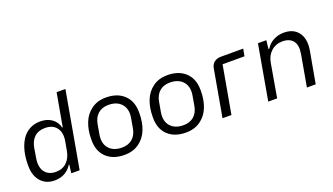

<svg xmlns="http://www.w3.org/2000/svg" viewBox="-66 -1221 2989 1723"><g transform="rotate(-20 1428.5 -359.5)"><path d="M229 9.8Q146 9.8 96.9 -45.2Q47.9 -100.1 47.9 -195.8V-202.1Q47.9 -272.9 62.5 -332.5Q77.1 -392.1 105.7 -437.3Q134.3 -482.4 179.9 -507.8Q225.6 -533.2 284.2 -533.2Q350.1 -533.2 394.8 -500.5Q439.5 -467.8 451.2 -414.1H457L513.2 -729H597.2L467.8 0H388.2L397.9 -79.1H392.1Q368.7 -38.6 326.2 -14.4Q283.7 9.8 229 9.8ZM264.2 -59.1Q327.6 -59.1 367.9 -97.9Q408.2 -136.7 419.9 -204.1L435.1 -288.1Q449.2 -367.2 413.8 -415Q378.4 -462.9 304.2 -462.9Q239.3 -462.9 201.4 -426.5Q163.6 -390.1 152.8 -324.2L138.2 -234.9Q124.5 -153.8 158.9 -106.4Q193.4 -59.1 264.2 -59.1Z M896 8.8Q787.1 8.8 723.9 -50.8Q660.6 -110.4 660.6 -216.8V-224.1Q660.6 -313 688 -381.8Q715.3 -450.7 772.7 -491.9Q830.1 -533.2 910.6 -533.2Q1020 -533.2 1083.5 -472.9Q1147 -412.6 1147 -306.2V-298.8Q1147 -210 1119.4 -141.4Q1091.8 -72.8 1034.2 -32Q976.6 8.8 896 8.8ZM897 -61Q957.5 -61 996.3 -94.7Q1035.2 -128.4 1045.9 -190.9L1062 -283.2Q1076.2 -364.7 1034.2 -413.8Q992.2 -462.9 909.7 -462.9Q849.1 -462.9 810.3 -429.2Q771.5 -395.5 760.7 -333L744.6 -241.2Q730.5 -159.2 772.2 -110.1Q814 -61 897 -61Z M1482.9 8.8Q1374 8.8 1310.8 -50.8Q1247.6 -110.4 1247.6 -216.8V-224.1Q1247.6 -313 1274.9 -381.8Q1302.2 -450.7 1359.6 -491.9Q1417 -533.2 1497.6 -533.2Q1606.9 -533.2 1670.4 -472.9Q1733.9 -412.6 1733.9 -306.2V-298.8Q1733.9 -210 1706.3 -141.4Q1678.7 -72.8 1621.1 -32Q1563.5 8.8 1482.9 8.8ZM1483.9 -61Q1544.4 -61 1583.3 -94.7Q1622.1 -128.4 1632.8 -190.9L1648.9 -283.2Q1663.1 -364.7 1621.1 -413.8Q1579.1 -462.9 1496.6 -462.9Q1436 -462.9 1397.2 -429.2Q1358.4 -395.5 1347.7 -333L1331.5 -241.2Q1317.4 -159.2 1359.1 -110.1Q1400.9 -61 1483.9 -61Z M1832.5 0 1911.6 -446.8Q1918 -484.4 1943.6 -504.2Q1969.2 -523.9 2005.9 -523.9H2220.7L2207.5 -455.1H1998.5L1917.5 0Z M2269 0 2361.3 -523.9H2441.4L2432.1 -442.9H2440.4Q2464.4 -484.9 2510.3 -509.5Q2556.2 -534.2 2609.4 -534.2Q2703.6 -534.2 2749.3 -471.4Q2794.9 -408.7 2776.4 -301.8L2722.2 0H2638.2L2691.4 -300.8Q2705.6 -381.8 2673.1 -423.3Q2640.6 -464.8 2571.3 -464.8Q2508.8 -464.8 2464.6 -425Q2420.4 -385.3 2409.2 -318.8L2354 0Z"/></g></svg>

Font: Hubot Sans
Style: Italic
Weight: 400
Italic angle: -10°
Designer: Deni Anggara
Foundry: GitHub
Version: Version 1.001;gftools[0.9.31]